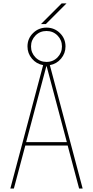

<svg xmlns="http://www.w3.org/2000/svg" viewBox="-20 -1095 540 1115"><path d="M246.1 -955.1H217.8L337.9 -1075.2H366.2ZM251 -710H249L131.8 -269.5H368.2ZM360.4 -825.2Q360.4 -785.2 334.5 -754.4Q308.6 -723.6 269.5 -716.8L460 0H439.5L373 -250H127L60.5 0H40L230.5 -716.8Q191.4 -723.6 165.5 -754.4Q139.6 -785.2 139.6 -825.2Q139.6 -871.1 171.9 -902.8Q204.1 -934.6 250 -934.6Q295.9 -934.6 328.1 -902.8Q360.4 -871.1 360.4 -825.2ZM314 -761.7Q339.8 -788.1 339.8 -825.2Q339.8 -862.3 314 -888.7Q288.1 -915 250 -915Q211.9 -915 186 -888.7Q160.2 -862.3 160.2 -825.2Q160.2 -788.1 186 -761.7Q211.9 -735.4 250 -735.4Q288.1 -735.4 314 -761.7Z"/></svg>

Font: Mgen+ 1m thin
Style: Regular
Weight: 100
Designer: [Source Han Sans]
Ryoko NISHIZUKA  (kana & ideographs); Paul D. Hunt (Latin, Greek & Cyrillic); Wenlong ZHANG  (bopomofo
Version: Version 1.059.20150602